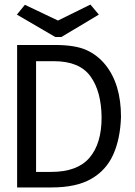

<svg xmlns="http://www.w3.org/2000/svg" viewBox="-20 -820 590 841"><path d="M55 1V-623H220Q309 -623 358 -601Q407 -579 441 -537Q510 -452 510 -308Q507 -212 476 -143Q445 -74 379.5 -36.5Q314 1 207 1ZM138 -67H204Q319 -67 372 -129Q425 -191 425 -305Q424 -420 376 -486Q328 -552 216 -552H138ZM376 -800 413 -756 249 -658H222L54 -756L89 -799L234 -730Z"/></svg>

Font: Inconsolata SemiExpanded Medium
Style: Regular
Weight: 500
Width: 6
Monospace: yes
Designer: Raph Levien, Cyreal, Brenton Simpson
Foundry: Raph Levien, Cyreal, Google
Version: Version 3.001; ttfautohint (v1.8.2.53-6de2)